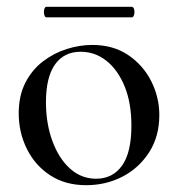

<svg xmlns="http://www.w3.org/2000/svg" viewBox="-20 -531 522 564"><path d="M233 13Q172 13 127.5 -16Q83 -45 59 -93.5Q35 -142 35 -198Q35 -250 54.5 -288Q74 -326 106 -350.5Q138 -375 176 -387Q214 -399 251 -399Q313 -399 357 -369Q401 -339 424.5 -292Q448 -245 448 -193Q448 -130 418 -83.5Q388 -37 339.5 -12Q291 13 233 13ZM262 -6Q311 -6 338.5 -44.5Q366 -83 366 -162Q366 -229 346 -277.5Q326 -326 292.5 -352.5Q259 -379 217 -379Q168 -379 141.5 -341.5Q115 -304 115 -231Q115 -168 134 -116.5Q153 -65 186 -35.5Q219 -6 262 -6ZM116 -480Q112 -480 110 -488Q108 -496 110 -503.5Q112 -511 116 -511H367Q372 -511 374 -503.5Q376 -496 374 -488Q372 -480 367 -480Z"/></svg>

Font: Cormorant Light Medium
Style: Regular
Weight: 500
Version: Version 4.000